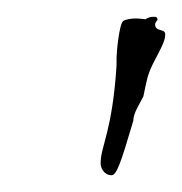

<svg xmlns="http://www.w3.org/2000/svg" viewBox="-20 -567 217 229"><path d="M177 -527C176 -533 165 -529 165 -538C165 -540 168 -543 168 -544C167 -547 166 -547 163 -547C159 -547 154 -545 154 -544C152 -544 147 -545 142 -545C137 -545 130 -544 127 -542C122 -538 119 -504 119 -498V-489C114 -410 100 -393 100 -372C100 -367 104 -358 113 -358C119 -358 124 -372 139 -423C139 -432 146 -442 151 -452C151 -453 156 -476 157 -478C162 -494 177 -514 177 -525V-527Z"/></svg>

Font: Jim Nightshade
Style: Regular
Weight: 400
Designer: Astigmatic (AOETI)
Foundry: Astigmatic (AOETI)
Version: Version 1.000